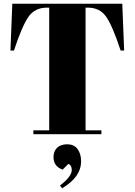

<svg xmlns="http://www.w3.org/2000/svg" viewBox="-20 -720 723 1030"><path d="M46 -700C46 -700 36 -449 36 -449C36 -449 55 -449 55 -449C55 -449 55 -449 55 -449C83 -535 109 -595 132 -629C155 -662 188 -679 231 -679C231 -679 244 -679 244 -679C244 -679 244 -21 244 -21C244 -21 159 -21 159 -21C159 -21 159 0 159 0C159 0 524 0 524 0C524 0 524 -21 524 -21C524 -21 439 -21 439 -21C439 -21 439 -679 439 -679C439 -679 451 -679 451 -679C451 -679 451 -679 451 -679C494 -679 526 -663 549 -631C572 -598 598 -538 627 -449C627 -449 646 -449 646 -449C646 -449 636 -700 636 -700C636 -700 46 -700 46 -700ZM313 290C381 250 415 202 415 145C415 145 415 145 415 145C415 117 408 95 395 78C382 62 364 54 341 54C318 54 300 60 287 72C274 84 267 101 267 123C267 123 267 123 267 123C267 156 283 178 316 190C316 190 347 159 347 159C347 159 347 159 347 159C359 164 365 175 365 192C365 192 365 192 365 192C365 215 344 243 302 275C302 275 313 290 313 290C313 290 313 290 313 290Z"/></svg>

Font: Abril Fatface Utterance
Style: Regular
Weight: 500
Designer: Veronika Burian, Jos Scaglione
Foundry: TypeTogether
Version: ""